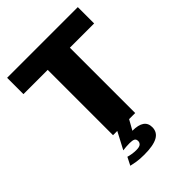

<svg xmlns="http://www.w3.org/2000/svg" viewBox="-258 -823 1164 1164"><g transform="rotate(-45 324.0 -241.0)"><path d="M229 -560H21V-700H627V-560H419V0H229ZM198 154Q210 158 229 161Q248 164 264 164Q292 164 302 155Q312 146 312 133Q312 116 300.5 110.5Q289 105 266 105Q253 105 236.5 106Q220 107 208 109L276 -20H378L331 64Q382 64 407 81.5Q432 99 432 134Q432 177 394.5 197.5Q357 218 280 218Q240 218 214.5 213.5Q189 209 172 205Z"/></g></svg>

Font: Moderustic ExtraBold
Style: Regular
Weight: 800
Designer: Tural Alisoy
Foundry: TAFT Foundry
Version: Version 2.120